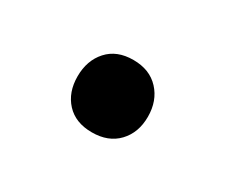

<svg xmlns="http://www.w3.org/2000/svg" viewBox="-43 -513 381 324"><g transform="rotate(30 147.5 -350.5)"><path d="M79 -350Q79 -381 97 -401Q115 -421 147 -421Q179 -421 197.5 -401Q216 -381 216 -350Q216 -319 197.5 -299.5Q179 -280 147 -280Q115 -280 97 -299.5Q79 -319 79 -350Z"/></g></svg>

Font: Trirong SemiBold
Style: Regular
Weight: 600
Designer: Katatrad Team
Foundry: CadsonDemak
Version: Version 1.000